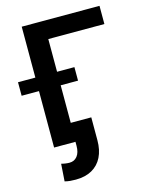

<svg xmlns="http://www.w3.org/2000/svg" viewBox="-169 -792 856 1085"><g transform="rotate(-15 259.5 -250.0)"><path d="M520.5 -600.6H192.4V-409.2H293.9V-330.1H192.4V-110.4H312.5V23.4Q312.5 80.6 292 121.8Q271.5 163.1 232.2 185.1Q192.9 207 137.7 207Q118.7 207 104 205.6Q89.4 204.1 73.2 200.2L80.1 98.6Q89.8 101.6 103 103.5Q116.2 105.5 127.9 105.5Q156.2 105.5 173.3 84Q190.4 62.5 190.4 23.4V0H65.4V-330.1H-36.1V-409.2H65.4V-707H520.5Z"/></g></svg>

Font: Pretendard JP SemiBold
Style: Regular
Weight: 600
Designer: Base glyphs from Inter by Rasmus Andersson; Hangeul glyphs from Noto Sans CJK(Source Han Sans) by Jang Soo-young and Kan
Foundry: Kil Hyung-jin
Version: Version 1.309